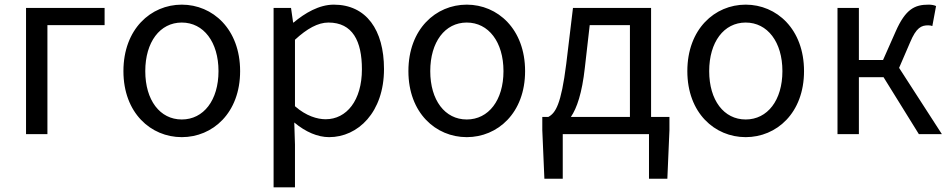

<svg xmlns="http://www.w3.org/2000/svg" viewBox="-20 -577 4087 826"><path d="M92 0H184V-469H430V-543H92Z M762 13C895 13 1013 -91 1013 -271C1013 -452 895 -557 762 -557C629 -557 511 -452 511 -271C511 -91 629 13 762 13ZM762 -63C668 -63 605 -146 605 -271C605 -396 668 -480 762 -480C856 -480 920 -396 920 -271C920 -146 856 -63 762 -63Z M1157 229H1249V45L1246 -50C1295 -9 1347 13 1396 13C1520 13 1632 -94 1632 -280C1632 -448 1556 -557 1416 -557C1353 -557 1292 -521 1243 -480H1241L1232 -543H1157ZM1381 -64C1345 -64 1297 -78 1249 -120V-406C1301 -454 1348 -480 1393 -480C1497 -480 1537 -400 1537 -279C1537 -145 1471 -64 1381 -64Z M1988 13C2121 13 2239 -91 2239 -271C2239 -452 2121 -557 1988 -557C1855 -557 1737 -452 1737 -271C1737 -91 1855 13 1988 13ZM1988 -63C1894 -63 1831 -146 1831 -271C1831 -396 1894 -480 1988 -480C2082 -480 2146 -396 2146 -271C2146 -146 2082 -63 1988 -63Z M2401 0H2772V192H2851L2860 -17V-74H2781V-543H2445L2416 -302C2394 -127 2370 -91 2339 -74H2313V-17L2322 192H2401ZM2436 -74C2462 -112 2484 -177 2496 -285L2517 -469H2690V-74Z M3188 13C3321 13 3439 -91 3439 -271C3439 -452 3321 -557 3188 -557C3055 -557 2937 -452 2937 -271C2937 -91 3055 13 3188 13ZM3188 -63C3094 -63 3031 -146 3031 -271C3031 -396 3094 -480 3188 -480C3282 -480 3346 -396 3346 -271C3346 -146 3282 -63 3188 -63Z M3583 0H3675V-245H3781L3933 0H4032L3848 -285L3895 -394C3922 -459 3944 -468 3973 -468C3981 -468 3985 -467 3991 -465L4007 -551C3999 -555 3987 -557 3975 -557C3916 -557 3876 -539 3833 -441L3779 -319H3675V-543H3583Z"/></svg>

Font: Noto Sans Mono CJK HK
Style: Regular
Weight: 400
Designer: Ryoko NISHIZUKA 西塚涼子 (kana, bopomofo & ideographs); Paul D. Hunt (Latin, Greek & Cyrillic); Sandoll Communications 산돌커뮤니
Foundry: Adobe
Version: Version 2.004;hotconv 1.0.118;makeotfexe 2.5.65603